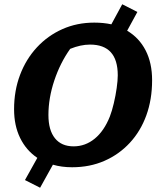

<svg xmlns="http://www.w3.org/2000/svg" viewBox="-20 -772 747 900"><path d="M318 12Q269 12 228 0L168 108L97 72L155 -32Q103 -67 74.5 -125Q46 -183 46 -260Q46 -347 74 -421Q102 -495 153 -550Q204 -605 272.5 -635.5Q341 -666 422 -666Q465 -666 502 -658L553 -752L624 -716L576 -628Q632 -595 662.5 -536Q693 -477 693 -396Q693 -306 666 -231.5Q639 -157 588.5 -102.5Q538 -48 469.5 -18Q401 12 318 12ZM325 -86Q380 -86 424 -122Q468 -158 495 -226Q505 -252 513.5 -288Q522 -324 527 -359.5Q532 -395 532 -419Q532 -563 402 -563Q358 -563 309 -543Q262 -477 234.5 -394.5Q207 -312 207 -233Q207 -162 237.5 -124Q268 -86 325 -86Z"/></svg>

Font: Piazzolla
Style: Bold Italic
Weight: 700
Italic angle: -11.3°
Designer: Juan Pablo del Peral
Foundry: Huerta Tipografica
Version: Version 1.330